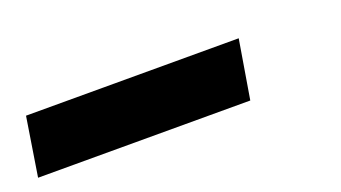

<svg xmlns="http://www.w3.org/2000/svg" viewBox="-28 -125 656 369"><g transform="rotate(-20 300.0 60.0)"><path d="M7 120 26 0H461L441 120Z"/></g></svg>

Font: Iosevka Slab Heavy Extended
Style: Italic
Weight: 900
Width: 7
Italic angle: -9°
Monospace: yes
Designer: Belleve Invis
Foundry: Belleve Invis
Version: Version 11.1.0; ttfautohint (v1.8.3)